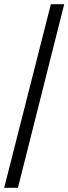

<svg xmlns="http://www.w3.org/2000/svg" viewBox="-20 -780 328 921"><path d="M0 121 224 -760H288L66 121Z"/></svg>

Font: Noto Serif Khojki
Style: Regular
Weight: 400
Designer: Juan Bruce
Version: Version 2.002